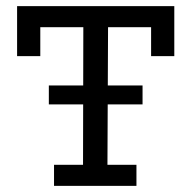

<svg xmlns="http://www.w3.org/2000/svg" viewBox="-20 -609 627 629"><path d="M36 -589H551V-425H475V-520H334L332 -69H427V0H157V-69H252L253 -520H112V-425H36ZM140 -329H447V-267H140Z"/></svg>

Font: Podkova VF Beta
Style: Regular
Weight: 400
Designer: Ilya Yudin
Foundry: Cyreal (www.cyreal.org)
Version: Version 2.100